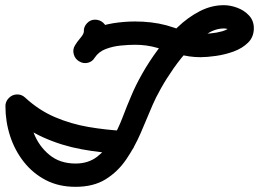

<svg xmlns="http://www.w3.org/2000/svg" viewBox="-20 -677 1001 742"><path d="M304 -555Q303 -573 316 -587Q329 -601 347 -601Q366 -601 379.5 -588.5Q393 -576 394 -557Q394 -531 377.5 -504.5Q361 -478 347 -456Q338 -439 320 -434.5Q302 -430 286 -440Q270 -449 265 -467.5Q260 -486 270 -502Q277 -514 290.5 -530Q304 -546 304 -555Q304 -555 304 -555Q304 -555 304 -555ZM346 -454Q336 -438 318 -434.5Q300 -431 284 -441Q269 -451 265 -469Q261 -487 271 -503Q295 -541 333.5 -560.5Q372 -580 416 -587Q460 -594 502 -594Q533 -594 563.5 -590.5Q594 -587 624 -579Q658 -569 688.5 -557.5Q719 -546 755 -546Q771 -546 794 -548Q817 -550 838.5 -556Q860 -562 872 -575Q872 -574 872 -573Q871 -572 871 -569Q871 -566 871 -568Q871 -570 873 -563.5Q875 -557 873 -558Q868 -563 860 -565Q852 -567 845 -567Q812 -567 778 -545Q744 -523 711.5 -488Q679 -453 651 -413Q623 -373 602 -335.5Q581 -298 570 -272Q548 -219 524 -163.5Q500 -108 467.5 -60.5Q435 -13 388 16Q341 45 272 45Q207 45 157 19Q107 -7 72 -51.5Q37 -96 19 -151.5Q1 -207 1 -267Q1 -285 14.5 -298.5Q28 -312 46 -312Q65 -312 78 -298.5Q91 -285 91 -267Q91 -212 111 -161.5Q131 -111 171.5 -78Q212 -45 272 -45Q321 -45 355 -71Q389 -97 413 -138Q437 -179 454 -224Q471 -269 487 -306Q503 -345 529.5 -392Q556 -439 590.5 -485.5Q625 -532 665.5 -571Q706 -610 751.5 -633.5Q797 -657 845 -657Q870 -657 897 -647Q924 -637 942.5 -617Q961 -597 961 -568Q961 -534 938.5 -512Q916 -490 883 -478Q850 -466 815 -461Q780 -456 755 -456Q711 -456 670 -468Q629 -480 588 -492Q547 -504 502 -504Q478 -504 447 -501Q416 -498 388.5 -487.5Q361 -477 346 -454Q346 -454 346 -454Q346 -454 346 -454ZM16 -234Q2 -246 1 -264.5Q0 -283 13 -297Q26 -311 44.5 -312Q63 -313 77 -300Q130 -251 192 -224.5Q254 -198 321 -186.5Q388 -175 459 -171Q477 -170 489.5 -156.5Q502 -143 501 -124Q500 -106 486.5 -93.5Q473 -81 454 -82Q373 -86 296 -100Q219 -114 148.5 -145.5Q78 -177 16 -234Q16 -234 16 -234Q16 -234 16 -234Z"/></svg>

Font: FRB American Cursive Black
Style: Bold Italic
Weight: 900
Italic angle: -25°
Version: Version 2.0;Modular Font Editor K font №1